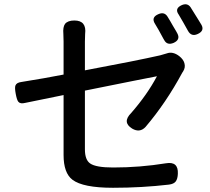

<svg xmlns="http://www.w3.org/2000/svg" viewBox="-20 -850 992 909"><path d="M515 39Q373 39 323 1Q281 -31 281 -116V-258V-400Q231 -390 144 -372Q113 -366 100 -363Q76 -357 67 -368Q60 -376 54.5 -405.5Q49 -435 53 -445Q58 -459 82 -462Q195 -480 281 -497V-653Q281 -676 280 -689Q277 -722 288 -737Q301 -753 332 -753Q391 -753 383 -689Q382 -676 382 -653V-517Q628 -563 738 -588Q749 -591 769 -597Q798 -608 829 -584Q848 -569 853 -551Q859 -531 847 -512Q845 -510 843 -506Q766 -363 669 -249Q642 -220 606 -241Q557 -271 601 -315Q677 -402 723 -489Q712 -487 611 -467Q465 -438 382 -421V-143Q382 -93 407 -76Q434 -57 516 -57Q643 -57 766 -77Q825 -87 822 -27Q821 -3 812 9Q803 21 780 24Q652 39 515 39ZM757 -661Q756 -663 754 -666Q728 -715 714 -737Q694 -768 730 -783Q757 -795 772 -773Q787 -749 798 -729Q803 -720 814 -702Q818 -694 820 -691Q835 -662 802 -647Q771 -634 757 -661ZM870 -704Q863 -717 847 -745Q837 -763 826 -781Q805 -810 841 -826Q867 -837 882 -816Q894 -797 920 -755Q929 -739 934 -732Q949 -704 916 -689Q886 -675 870 -704Z"/></svg>

Font: GenSenRounded TW M
Style: Regular
Weight: 500
Version: Version 1.501;PS 1;hotconv 16.6.51;makeotf.lib2.5.65220